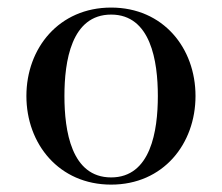

<svg xmlns="http://www.w3.org/2000/svg" viewBox="-20 -490 601 520"><path d="M51.5 -230C51.5 -100 140 10 281 10C422 10 509.5 -100 509.5 -230C509.5 -360 422 -469.5 281 -469.5C140 -469.5 51.5 -360 51.5 -230ZM154.5 -230C154.5 -324 173 -450.5 281 -450.5C388.5 -450.5 407.5 -324 407.5 -230C407.5 -136 388.5 -9.5 281 -9.5C173 -9.5 154.5 -136 154.5 -230Z"/></svg>

Font: Bodoni* 11
Style: Regular
Weight: 400
Version: Version 2.3